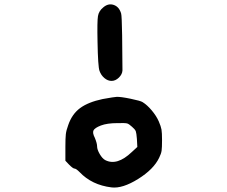

<svg xmlns="http://www.w3.org/2000/svg" viewBox="-20 -739 1040 878"><path d="M584 -159Q570 -172 561.5 -174.5Q553 -177 517 -176Q470 -176 441 -165Q413 -154 407.5 -142.5Q402 -131 414 -108Q424 -83 424 -70Q424 -55 436 -34.5Q448 -14 461 -7Q515 21 583 -44L608 -67L606 -104Q604 -130 601 -138.5Q598 -147 584 -159ZM449 -286Q505 -296 513 -296Q531 -297 577 -287.5Q623 -278 632 -272Q653 -259 674 -234Q695 -209 706 -184Q716 -161 718.5 -146.5Q721 -132 721 -98Q721 -64 719 -50Q717 -36 708 -18Q683 35 611.5 79.5Q540 124 490 118Q400 107 344 48Q328 32 321 32Q314 32 296 14L279 -4V-67Q279 -107 281 -125Q283 -143 292 -167Q309 -217 346 -244.5Q383 -272 449 -286ZM452 -705Q475 -725 500 -716.5Q525 -708 534 -677Q537 -667 538.5 -578Q540 -489 540 -417Q539 -399 523.5 -384Q508 -369 490 -369Q473 -369 457.5 -382Q442 -395 435 -415Q428 -434 426 -548Q424 -642 428 -665.5Q432 -689 452 -705Z"/></svg>

Font: linja li nja tan jan Jami
Style: Regular
Weight: 400
Designer: jan Jami
Version: Version 1.0